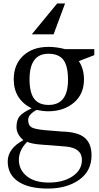

<svg xmlns="http://www.w3.org/2000/svg" viewBox="-20 -769 575 1118"><path d="M313 -749H359L292 -569H165ZM138 57Q90 105 90 162Q90 219 135.5 256.5Q181 294 264.5 294Q348 294 402.5 257.5Q457 221 457 162Q457 92 361 84L219 73Q166 69 138 57ZM262 -456Q152 -456 152 -307Q152 -230 179 -194Q206 -158 263 -158Q376 -158 376 -304Q376 -385 349 -420.5Q322 -456 262 -456ZM529 -483V-448L439 -413Q469 -369 469 -306Q469 -221 410 -171Q351 -121 260 -121Q231 -121 193 -129Q144 -102 144 -71.5Q144 -41 161.5 -29Q179 -17 242 -11L341 -3Q433 -1 473 33Q513 67 513 135Q513 227 441 278Q369 329 258 329Q147 329 86 288Q25 247 25 171.5Q25 96 116 47Q76 13 76 -29Q76 -71 95 -93Q114 -115 164 -138Q60 -191 60 -307Q60 -393 115 -444.5Q170 -496 263 -496Q308 -496 359 -483Z"/></svg>

Font: Ledger
Style: Regular
Weight: 400
Designer: Denis Masharov
Foundry: Denis Masharov
Version: 1.001